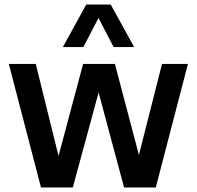

<svg xmlns="http://www.w3.org/2000/svg" viewBox="-20 -828 868 848"><path d="M161 0 19 -545.5H138L238.5 -139L347 -545.5H487.5L593.5 -143.5L695.5 -545.5H810L668 0H528L415.5 -419.5L301.5 0ZM257.5 -620 361 -808H469L572.5 -620H482L415 -748.5L348 -620Z"/></svg>

Font: Encode Sans SmCnd SmBold
Style: Regular
Weight: 600
Width: 4
Designer: Multiple Designers
Foundry: Impallari Type
Version: Version 3.002; ttfautohint (v1.8.3) -l 8 -r 50 -G 200 -x 14 